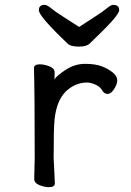

<svg xmlns="http://www.w3.org/2000/svg" viewBox="-20 -755 540 791"><path d="M182 16Q163 16 142 7.5Q121 -1 121 -18L123 -106Q123 -367 120 -474Q120 -490 144 -490Q163 -490 184 -481.5Q205 -473 205 -458Q205 -436 204 -428Q215 -444 250 -467Q288 -492 331 -492Q373 -492 400 -481.5Q427 -471 445 -456Q463 -441 463 -424Q463 -408 450 -388Q437 -368 424 -368Q410 -368 402 -381Q393 -398 373 -406.5Q353 -415 339 -415Q299 -415 265 -390Q215 -354 205 -265Q201 -230 201 -106L206 0Q206 16 182 16ZM306 -563Q274 -563 261 -573Q140 -688 140 -713Q140 -735 164 -735Q174 -735 190 -721.5Q206 -708 240 -686.5Q274 -665 306 -644Q338 -665 371.5 -686.5Q405 -708 421 -721.5Q437 -735 447 -735Q471 -735 471 -713Q471 -693 383 -608Q363 -589 350 -576Q337 -563 306 -563Z"/></svg>

Font: LXGW WenKai Mono TC
Style: Bold
Weight: 700
Designer: LXGW / Fontworks Inc.
Foundry: LXGW / Fontworks Inc.
Version: Version 1.330